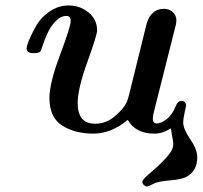

<svg xmlns="http://www.w3.org/2000/svg" viewBox="-20 -476 739 700"><path d="M77.1 -298.8Q77.1 -308.6 87.2 -332.8Q97.2 -356.9 114 -385.5Q130.9 -414.1 162.4 -435.1Q193.8 -456.1 230 -456.1Q272 -456.1 303 -430.4Q334 -404.8 334 -365.2Q334 -348.1 298.6 -250.5Q263.2 -152.8 263.2 -100.1Q263.2 -24.9 327.1 -24.9Q367.2 -24.9 399.7 -53Q432.1 -81.1 441.9 -103Q446.8 -115.2 451.2 -132.8L511.2 -376Q511.2 -377 512.7 -382.1Q514.2 -387.2 515.1 -391.1Q516.1 -395 519 -402.1Q522 -409.2 524.9 -414.1Q527.8 -418.9 533.4 -425Q539.1 -431.2 544.9 -435.1Q550.8 -439 559.3 -441.4Q567.9 -443.8 578.1 -443.8Q597.2 -443.8 610.1 -431.9Q623 -419.9 623 -401.9Q623 -389.6 617.2 -370.1L547.9 -95.2Q536.6 -53.2 537.1 -43Q537.1 -25.9 552 -25.9Q566.9 -25.9 587.4 -41.5Q607.9 -57.1 621.1 -89.8Q627.9 -107.9 641.1 -107.9Q658.2 -107.9 658.2 -90.8Q658.2 -88.9 653.1 -65.4Q647.9 -42 647.9 -29.8Q647.9 -5.9 673.6 31.5Q699.2 68.8 699.2 97.2Q699.2 147.9 659.2 168.9Q640.1 178.7 597.2 181.9Q554.2 185.1 536.1 195.8Q520 203.6 517.1 204.1Q511.2 204.1 505.1 199Q499 193.8 499 187Q499 178.2 527.6 154.5Q556.2 130.9 584 101.3Q611.8 71.8 611.8 49.8Q611.8 42 607.9 21.5Q604 1 603 -7.8Q572.3 11.2 543 11.2Q474.1 11.2 445.8 -39.1Q386.7 10.7 320.8 11.2Q252.9 11.2 206.5 -18.3Q160.2 -47.9 160.2 -119.1Q160.2 -172.4 199 -276.1Q237.8 -379.9 237.8 -398.9Q237.8 -418 222.2 -418Q200.2 -418 180.2 -396Q165 -379.9 153.6 -355.5Q142.1 -331.1 136 -311.5Q129.9 -292 127.9 -289.1Q122.1 -282.2 104 -282.2H103Q77.1 -281.7 77.1 -298.8Z"/></svg>

Font: CMU Serif
Style: BoldItalic
Weight: 700
Italic angle: -14.04°
Version: Version 0.7.0